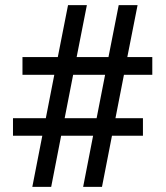

<svg xmlns="http://www.w3.org/2000/svg" viewBox="-20 -731 648 751"><path d="M106.4 0 145.5 -200.2H30.8V-268.6H159.2L192.4 -438.5H67.9V-507.8H206.1L246.1 -710.9H319.8L279.8 -507.8H404.3L444.3 -710.9H518.1L478 -507.8H575.7V-438.5H464.8L431.6 -268.6H539.1V-200.2H418L378.9 0H305.2L344.2 -200.2H219.2L180.2 0ZM232.9 -268.6H357.9L391.1 -438.5H266.1Z"/></svg>

Font: Roboto Slab
Style: Regular
Weight: 400
Designer: Google
Version: Version 2.000; ttfautohint (v1.8.1.43-b0c9)